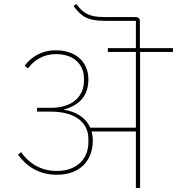

<svg xmlns="http://www.w3.org/2000/svg" viewBox="-20 -938 883 958"><path d="M264 -66C382 -66 443 -140 443 -236C443 -253 441 -268 437 -282H658V0H679V-679H843V-698H678V-831C678 -846 671 -853 653 -853H500C427 -853 396 -870 361 -918L347 -908C385 -856 417 -834 504 -834H658V-698H518V-679H658V-301H430C408 -352 359 -381 300 -390V-392C379 -414 421 -462 421 -542C421 -628 359 -687 259 -687C187 -687 136 -654 103 -610L120 -597C150 -639 198 -668 260 -668C348 -668 399 -616 399 -547V-535C399 -462 347 -400 233 -400H165V-381H234C362 -381 421 -321 421 -246V-226C421 -152 369 -85 264 -85C182 -85 124 -124 85 -179L70 -166C114 -106 176 -66 264 -66Z"/></svg>

Font: IBM Plex Devanagari Thin
Style: Regular
Weight: 100
Designer: Mike Abbink, Paul van der Laan, Pieter van Rosmalen, Erin McLaughlin
Foundry: Bold Monday
Version: Version 1.0